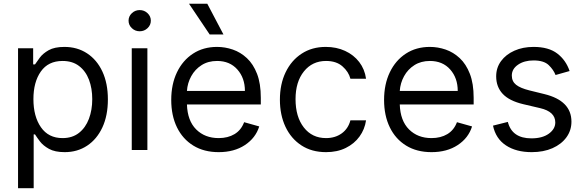

<svg xmlns="http://www.w3.org/2000/svg" viewBox="-20 -804 3132 1029"><path d="M76.7 204.5V-545.5H157.7V-458.8H167.6Q176.8 -473 193.4 -495.2Q209.9 -517.4 240.9 -535Q272 -552.6 325.3 -552.6Q394.2 -552.6 446.7 -518.1Q499.3 -483.7 528.8 -420.5Q558.2 -357.2 558.2 -271.3Q558.2 -184.7 528.8 -121.3Q499.3 -57.9 447.1 -23.3Q394.9 11.4 326.7 11.4Q274.1 11.4 242.5 -6.2Q210.9 -23.8 193.9 -46.3Q176.8 -68.9 167.6 -83.8H160.5V204.5ZM159.1 -272.7Q159.1 -180 199.4 -122Q239.7 -63.9 315.3 -63.9Q367.9 -63.9 403.2 -91.8Q438.6 -119.7 456.5 -167.1Q474.4 -214.5 474.4 -272.7Q474.4 -330.3 456.9 -376.6Q439.3 -422.9 403.9 -450.1Q368.6 -477.3 315.3 -477.3Q238.6 -477.3 198.9 -420.8Q159.1 -364.3 159.1 -272.7Z M686.1 0V-545.5H769.9V0ZM728.7 -636.4Q704.2 -636.4 686.6 -653.1Q669 -669.7 669 -693.2Q669 -716.6 686.6 -733.3Q704.2 -750 728.7 -750Q753.2 -750 770.8 -733.3Q788.4 -716.6 788.4 -693.2Q788.4 -669.7 770.8 -653.1Q753.2 -636.4 728.7 -636.4Z M1152 11.4Q1073.2 11.4 1016.2 -23.6Q959.2 -58.6 928.4 -121.6Q897.7 -184.7 897.7 -268.5Q897.7 -352.3 928.4 -416.4Q959.2 -480.5 1014.4 -516.5Q1069.6 -552.6 1143.5 -552.6Q1186.1 -552.6 1227.6 -538.4Q1269.2 -524.1 1303.3 -492.4Q1337.4 -460.6 1357.6 -408.4Q1377.8 -356.2 1377.8 -279.8V-244.3H981.9Q984.7 -157 1031.4 -110.4Q1078.1 -63.9 1152 -63.9Q1201.3 -63.9 1236.9 -85.2Q1272.4 -106.5 1288.4 -149.1L1369.3 -126.4Q1350.1 -64.6 1292.6 -26.6Q1235.1 11.4 1152 11.4ZM981.9 -316.8H1292.6Q1292.6 -386 1252.1 -431.6Q1211.6 -477.3 1143.5 -477.3Q1095.5 -477.3 1060.4 -454.9Q1025.2 -432.5 1005 -395.8Q984.7 -359 981.9 -316.8ZM1103.7 -619.3 992.9 -784.1H1090.9L1177.6 -619.3Z M1727.3 11.4Q1650.6 11.4 1595.2 -24.9Q1539.8 -61.1 1509.9 -124.6Q1480.1 -188.2 1480.1 -269.9Q1480.1 -353 1510.8 -416.7Q1541.5 -480.5 1596.8 -516.5Q1652 -552.6 1725.9 -552.6Q1783.4 -552.6 1829.5 -531.2Q1875.7 -509.9 1905.2 -471.6Q1934.7 -433.2 1941.8 -382.1H1858Q1848.4 -419.4 1815.5 -448.3Q1782.7 -477.3 1727.3 -477.3Q1653.8 -477.3 1608.8 -421.3Q1563.9 -365.4 1563.9 -272.7Q1563.9 -177.9 1608.3 -120.9Q1652.7 -63.9 1727.3 -63.9Q1776.3 -63.9 1811.3 -89.1Q1846.2 -114.3 1858 -159.1H1941.8Q1934.7 -110.8 1906.8 -72.3Q1878.9 -33.7 1833.3 -11.2Q1787.6 11.4 1727.3 11.4Z M2292.6 11.4Q2213.8 11.4 2156.8 -23.6Q2099.8 -58.6 2069.1 -121.6Q2038.4 -184.7 2038.4 -268.5Q2038.4 -352.3 2069.1 -416.4Q2099.8 -480.5 2155 -516.5Q2210.2 -552.6 2284.1 -552.6Q2326.7 -552.6 2368.3 -538.4Q2409.8 -524.1 2443.9 -492.4Q2478 -460.6 2498.2 -408.4Q2518.5 -356.2 2518.5 -279.8V-244.3H2122.5Q2125.4 -157 2172.1 -110.4Q2218.8 -63.9 2292.6 -63.9Q2342 -63.9 2377.5 -85.2Q2413 -106.5 2429 -149.1L2509.9 -126.4Q2490.8 -64.6 2433.2 -26.6Q2375.7 11.4 2292.6 11.4ZM2122.5 -316.8H2433.2Q2433.2 -386 2392.8 -431.6Q2352.3 -477.3 2284.1 -477.3Q2236.2 -477.3 2201 -454.9Q2165.8 -432.5 2145.6 -395.8Q2125.4 -359 2122.5 -316.8Z M3032.7 -423.3 2957.4 -402Q2946.4 -430.4 2920.5 -455.3Q2894.5 -480.1 2839.5 -480.1Q2789.4 -480.1 2756.2 -457.2Q2723 -434.3 2723 -399.1Q2723 -367.9 2745.7 -349.8Q2768.5 -331.7 2816.8 -319.6L2897.7 -299.7Q3042.6 -264.2 3042.6 -152Q3042.6 -105.1 3015.8 -68.2Q2989 -31.2 2941.1 -9.9Q2893.1 11.4 2829.5 11.4Q2746.1 11.4 2691.4 -24.9Q2636.7 -61.1 2622.2 -130.7L2701.7 -150.6Q2724.1 -62.5 2828.1 -62.5Q2886.7 -62.5 2921.3 -87.5Q2956 -112.6 2956 -147.7Q2956 -205.6 2875 -224.4L2784.1 -245.7Q2709.2 -263.5 2674.2 -301Q2639.2 -338.4 2639.2 -394.9Q2639.2 -441.1 2665.3 -476.6Q2691.4 -512.1 2736.7 -532.3Q2782 -552.6 2839.5 -552.6Q2920.5 -552.6 2966.8 -517Q3013.1 -481.5 3032.7 -423.3Z"/></svg>

Font: Inter Alia
Style: Regular
Weight: 400
Designer: Rasmus Andersson (Latin, Greek, Cyrillic etc.) and Evan from Shavian.info (Shavian, old style figures)
Foundry: Shavian.info
Version: Version 0.001;git-37ab20767